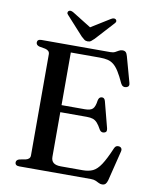

<svg xmlns="http://www.w3.org/2000/svg" viewBox="-97 -956 837 1047"><g transform="rotate(10 322.0 -432.5)"><path d="M205 -369H377.5Q408.5 -369 421 -381.2Q433.5 -393.5 438 -428Q440 -438 444.5 -443Q449 -448 457 -449Q472.5 -450.5 477.5 -431.5L515 -287.5Q517.5 -277 515 -271Q512.5 -265 504 -262.5Q496 -260 489 -262.8Q482 -265.5 477.5 -273Q464.5 -297 453.5 -309Q442.5 -321 429.2 -325.5Q416 -330 395 -330H205ZM56 -682.5Q56 -691 61.8 -695.5Q67.5 -700 79.5 -700H460.5Q476 -700 486.2 -705.2Q496.5 -710.5 505.2 -715.8Q514 -721 525 -721Q536.5 -721 542.8 -714.8Q549 -708.5 553 -693.5L592 -552.5Q595 -543 591.8 -536.2Q588.5 -529.5 579.5 -527Q570 -524 561.8 -527.8Q553.5 -531.5 548.5 -542Q531 -580.5 516.2 -604Q501.5 -627.5 486.2 -639.8Q471 -652 452.8 -656.2Q434.5 -660.5 410 -660.5H248.5V-83Q248.5 -61 261.8 -50.2Q275 -39.5 303 -39.5H424.5Q456.5 -39.5 479.5 -50.2Q502.5 -61 523.5 -92.8Q544.5 -124.5 571 -187Q575 -196.5 581.5 -199.8Q588 -203 596 -202Q606 -200.5 610.2 -193.5Q614.5 -186.5 611.5 -175.5L570.5 -10Q566.5 4.5 559.8 11.5Q553 18.5 540.5 18.5Q531 18.5 522 13.8Q513 9 502.5 4.5Q492 0 477 0H79.5Q67.5 0 61.8 -4.8Q56 -9.5 56 -17.5Q56 -32.5 74 -37.5L107.5 -43.5Q119.5 -46.5 125.8 -53Q132 -59.5 132 -70V-630Q132 -640.5 125.8 -647Q119.5 -653.5 107.5 -656.5L74 -662.5Q56 -667.5 56 -682.5ZM348 -801.5 224 -878.5Q207 -888.5 197.5 -881Q193.5 -878 192.8 -871.8Q192 -865.5 199 -859L292 -756.5Q301.5 -747.5 309.2 -741.8Q317 -736 328.5 -736Q339.5 -736 347 -741.8Q354.5 -747.5 363.5 -756.5L457 -859Q463.5 -865.5 463 -871.8Q462.5 -878 458.5 -881Q448.5 -888.5 432 -878.5L308 -801.5Z"/></g></svg>

Font: Fraunces 18pt
Style: Regular
Weight: 400
Version: Version 1.000;[b76b70a41]